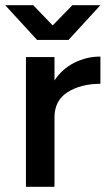

<svg xmlns="http://www.w3.org/2000/svg" viewBox="-37 -720 419 740"><path d="M63 -500H173V-410Q203 -455 250 -478.5Q297 -502 350 -502V-397Q275 -397 224 -365Q173 -333 173 -268V0H63ZM-17 -700H91L166 -622L242 -700H350L227 -566H106Z"/></svg>

Font: Oak Sans SemiBold
Style: Regular
Weight: 600
Designer: Erik Kennedy, Walven
Foundry: Erik Kennedy, Walven
Version: Version 1.000